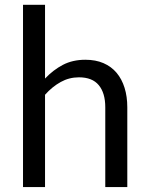

<svg xmlns="http://www.w3.org/2000/svg" viewBox="-20 -756 596 776"><path d="M73 0V-736.5H162V-438.5Q194.5 -473 234 -493.8Q273.5 -514.5 325 -514.5Q366.5 -514.5 398.2 -500.8Q430 -487 451.2 -461.8Q472.5 -436.5 483.5 -401Q494.5 -365.5 494.5 -322.5V0H405.5V-322.5Q405.5 -380 379.2 -411.8Q353 -443.5 299 -443.5Q259.5 -443.5 225.2 -424.5Q191 -405.5 162 -373V0Z"/></svg>

Font: Lato TR
Style: Regular
Weight: 400
Designer: Lukasz Dziedzic
Foundry: tyPoland Lukasz Dziedzic
Version: Version 1.104 2013